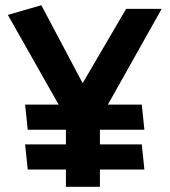

<svg xmlns="http://www.w3.org/2000/svg" viewBox="-20 -714 648 734"><path d="M76 -314 86 -218H532L522 -314ZM76 -162 86 -66H532L522 -162ZM362 0V-260L598 -680H462L296 -396L138 -694L10 -657L232 -265V0Z"/></svg>

Font: Catamaran
Style: Bold
Weight: 700
Designer: Pria Ravichandran
Version: Version 2.000